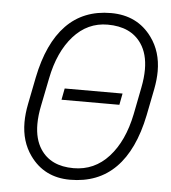

<svg xmlns="http://www.w3.org/2000/svg" viewBox="-52 -769 737 828"><g transform="rotate(5 316.0 -355.0)"><path d="M465.5 -330H215L224.5 -379.5H475ZM281.5 10.5Q169.5 10.5 107.5 -76.5Q64.5 -136.5 64.5 -219.5Q64.5 -257 73 -299.5L96 -415.5Q126.5 -566.5 201.5 -643.8Q276.5 -721 395.5 -721Q510 -721 573 -634Q617.5 -573 617.5 -488.5Q617.5 -452.5 609.5 -411L586.5 -295Q555.5 -143.5 479.2 -66.5Q403 10.5 281.5 10.5ZM292 -40.5Q382.5 -40.5 444.5 -108.8Q506.5 -177 530.5 -295L553.5 -412Q562 -455 562 -491Q562 -558.5 532 -602.5Q486 -670 385.5 -670Q298.5 -670 237.5 -601.8Q176.5 -533.5 153.5 -416.5L130 -299.5Q120.5 -254.5 120.5 -216.5Q120.5 -151 149 -108Q193.5 -40.5 292 -40.5Z"/></g></svg>

Font: Roberto Sans Light
Style: Italic
Weight: 300
Italic angle: -11°
Designer: Google
Version: Version 1.00;June 11, 2020;FontCreator 12.0.0.2522 64-bit; t